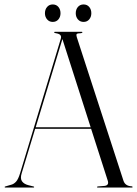

<svg xmlns="http://www.w3.org/2000/svg" viewBox="-20 -843 616 863"><path d="M133.5 -2.5Q133.5 0 131 0H3.5Q1 0 1 -2.5Q1 -4.5 4 -5L31.5 -13Q42.5 -16 52.2 -26.5Q62 -37 70.5 -65L253 -668Q256.5 -678.5 251.5 -685Q246.5 -691.5 229.5 -694Q223 -696 223 -697.5Q223 -700 227 -700H347.5Q350.5 -700 350.5 -697.5Q350.5 -695.5 345 -694Q327.5 -693.5 324.8 -690Q322 -686.5 325 -676.5L535 -30.5Q543 -6.5 572.5 -5.5Q576 -4.5 576 -2.5Q576 0 573 0H419Q416 0 416 -2.5Q416 -4 420 -5L450.5 -7.5Q471.5 -10.5 464 -32L389.5 -264H138L77.5 -64.5Q70 -40.5 79 -28Q88 -15.5 108 -10.5L130 -5Q133.5 -4.5 133.5 -2.5ZM140.5 -271H387.5L260.5 -667.5ZM217 -744.5Q201.5 -744.5 191.8 -755.8Q182 -767 182 -783.5Q182 -800.5 191.8 -811.8Q201.5 -823 217 -823Q233 -823 242.5 -811.8Q252 -800.5 252 -783.5Q252 -767 242.5 -755.8Q233 -744.5 217 -744.5ZM355.5 -744.5Q340 -744.5 330.2 -755.8Q320.5 -767 320.5 -783.5Q320.5 -800.5 330.2 -811.8Q340 -823 355.5 -823Q371.5 -823 381 -811.8Q390.5 -800.5 390.5 -783.5Q390.5 -767 381 -755.8Q371.5 -744.5 355.5 -744.5Z"/></svg>

Font: Fraunces 144pt Light
Style: Regular
Weight: 300
Version: Version 1.000;[b76b70a41]